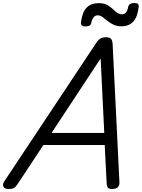

<svg xmlns="http://www.w3.org/2000/svg" viewBox="-73 -1244 943 1278"><path d="M-16 14Q-42 14 -50 -1.5Q-58 -17 -43 -39L566 -956Q581 -979 595.5 -987.5Q610 -996 635 -996Q654 -996 665 -986.5Q676 -977 677 -945L722 -31Q723 -11 711.5 1.5Q700 14 674 14Q652 14 645 5.5Q638 -3 637 -23L624 -279H216L49 -26Q32 0 21 7Q10 14 -16 14ZM270 -359H621L597 -855ZM496 -1068Q463 -1068 466 -1095Q474 -1162 503 -1192.5Q532 -1223 584 -1223Q617 -1223 638.5 -1212Q660 -1201 675.5 -1186Q691 -1171 706 -1160Q721 -1149 741 -1149Q755 -1149 765.5 -1161Q776 -1173 780 -1198Q786 -1224 822 -1224Q839 -1224 845.5 -1217.5Q852 -1211 850 -1198Q843 -1131 814 -1100Q785 -1069 736 -1069Q705 -1069 682 -1080Q659 -1091 641.5 -1105.5Q624 -1120 609 -1131Q594 -1142 576 -1142Q561 -1142 550 -1128.5Q539 -1115 534 -1089Q532 -1079 522.5 -1073.5Q513 -1068 496 -1068Z"/></svg>

Font: Playwrite IE
Style: Regular
Weight: 400
Designer: Veronika Burian, José Scaglione
Foundry: TypeTogether
Version: Version 1.002